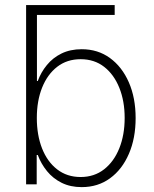

<svg xmlns="http://www.w3.org/2000/svg" viewBox="-20 -748 625 779"><path d="M108.4 -687.5 85.9 -727.5H445.3V-687.5ZM311.5 11.2Q265.6 11.2 230.2 -6.3Q194.8 -23.9 170.7 -53.7Q146.5 -83.5 133.3 -119.1H128.9V0H85.9V-727.5H129.9V-419.4H133.3Q146 -454.6 170.2 -484.1Q194.3 -513.7 229.7 -531Q265.1 -548.3 311.5 -548.3Q377 -548.3 426 -512.7Q475.1 -477.1 502.7 -414.1Q530.3 -351.1 530.3 -269Q530.3 -187 502.9 -123.8Q475.6 -60.5 426.5 -24.7Q377.4 11.2 311.5 11.2ZM307.1 -29.8Q362.3 -29.8 402.3 -61Q442.4 -92.3 464.1 -146.5Q485.8 -200.7 485.8 -269.5Q485.8 -337.9 464.1 -391.8Q442.4 -445.8 402.6 -476.8Q362.8 -507.8 307.1 -507.8Q252 -507.8 212.2 -477.1Q172.4 -446.3 150.9 -392.6Q129.4 -338.9 129.4 -269.5Q129.4 -200.2 150.6 -146Q171.9 -91.8 211.9 -60.8Q252 -29.8 307.1 -29.8Z"/></svg>

Font: Inter 17pt ExtraLight
Style: Regular
Weight: 250
Version: Version 4.001;git-66647c0bb